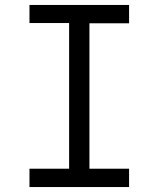

<svg xmlns="http://www.w3.org/2000/svg" viewBox="-20 -755 640 775"><path d="M99 0V-74H259V-662H99V-735H501V-661H341V-74H501V0Z"/></svg>

Font: Iosevka Curly Extended
Style: Regular
Weight: 400
Width: 7
Monospace: yes
Designer: Belleve Invis
Foundry: Belleve Invis
Version: Version 11.1.0; ttfautohint (v1.8.3)